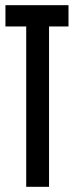

<svg xmlns="http://www.w3.org/2000/svg" viewBox="-20 -720 284 740"><path d="M169 0V-618H244V-700H1V-618H81V0Z"/></svg>

Font: Queering
Style: Regular
Weight: 400
Designer: Adam Naccarato
Foundry: adamnac
Version: Version 2.000;hotconv 1.0.109;makeotfexe 2.5.65596